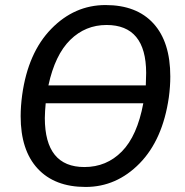

<svg xmlns="http://www.w3.org/2000/svg" viewBox="-20 -721 726 753"><path d="M311 -65.9Q397.9 -65.9 458 -127Q518.1 -188 542 -315.9H159.2Q156.2 -285.2 155.8 -257.8Q156.2 -65.9 311 -65.9ZM397.9 -623Q314.9 -623 255.4 -564.5Q195.8 -505.9 169.9 -386.2H551.8Q552.7 -404.3 553.2 -435.1Q552.7 -623 397.9 -623ZM647.9 -420.9Q647.9 -381.8 642.1 -338.9Q618.2 -172.9 527.6 -80.3Q437 12.2 315.7 12.2Q194.3 12.2 127.7 -59.8Q61 -131.8 61 -265.1Q61 -304.2 66.9 -348.1Q89.8 -514.2 180.9 -607.7Q272 -701.2 394 -701.2Q516.1 -701.2 582 -628.7Q647.9 -556.2 647.9 -420.9Z"/></svg>

Font: FiraSans-Italic
Style: Italic
Weight: 400
Italic angle: -8°
Designer: Carrois Corporate & Edenspiekermann AG
Foundry: Carrois Corporate GbR & Edenspiekermann AG
Version: Version 3.106;PS 003.106;hotconv 1.0.70;makeotf.lib2.5.58329